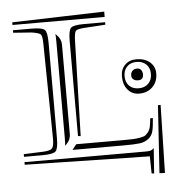

<svg xmlns="http://www.w3.org/2000/svg" viewBox="-45 -572 600 634"><g transform="rotate(-5 255.5 -255.0)"><path d="M201.2 -127V-441.4Q201.2 -477.1 209.5 -485.4Q217.8 -493.7 253.4 -493.7H323.2V-485.4L253.4 -481Q229 -479.5 224.4 -473.6Q219.7 -467.8 218.8 -441.4L210 -126ZM323.2 -528.8V-511.2H17.6V-520ZM192.9 -100.6H349.6Q371.1 -100.6 381.8 -101.1Q392.6 -101.6 405 -103.8Q417.5 -106 422.6 -109.6Q427.7 -113.3 433.1 -120.8Q438.5 -128.4 440.4 -138.7Q442.4 -148.9 443.8 -164.6H452.6Q450.7 -135.3 446.8 -120.6Q442.9 -106 430.9 -96.7Q418.9 -87.4 401.6 -85.2Q384.3 -83 349.6 -83H179.2ZM440.9 18.1 432.6 17.1 431.6 -39.6 17.6 -47.9V-56.6H419.9Q431.2 -56.6 436.3 -58.3Q441.4 -60.1 446.3 -65.4H446.8ZM458.5 18.6 473.1 -205.6H481.9L476.6 19.5ZM17.6 -485.4V-493.7H78.6Q114.3 -493.7 122.8 -485.4Q131.3 -477.1 131.3 -441.4V-127Q131.3 -91.3 122.8 -82.8Q114.3 -74.2 78.6 -74.2H17.6V-83L80.6 -85.4Q105.5 -86.4 111.8 -93.5Q118.2 -100.6 118.2 -126L113.8 -441.4Q113.3 -466.3 108.4 -471.7Q103.5 -477.1 78.6 -481ZM174.8 -135.3Q174.8 -117.2 160.6 -103L156.2 -98.6Q157.2 -105 157.2 -127V-441.4Q157.2 -461.9 156.2 -469.2L160.6 -464.8Q174.8 -450.7 174.8 -432.6ZM415 -354Q395 -354 383.3 -342Q371.6 -330.1 371.6 -310.5Q371.6 -290 383.5 -278.3Q395.5 -266.6 415 -266.6Q435.1 -266.6 447 -278.8Q459 -291 459 -310.5Q459 -330.6 446.8 -342.3Q434.6 -354 415 -354ZM476.6 -310.5Q476.6 -283.2 459.5 -266.1Q442.4 -249 415 -249Q391.6 -249 377.2 -266.1Q362.8 -283.2 362.8 -310.5Q362.8 -334 377.2 -348.4Q391.6 -362.8 415 -362.8Q442.4 -362.8 459.5 -348.4Q476.6 -334 476.6 -310.5ZM415 -332Q423.3 -332 428 -326.2Q432.6 -320.3 432.6 -310.5Q432.6 -293 415 -293Q405.3 -293 399.4 -297.9Q393.6 -302.7 393.6 -310.5Q393.6 -320.3 399.4 -326.2Q405.3 -332 415 -332Z"/></g></svg>

Font: FoglihtenNo03
Style: Regular
Weight: 500
Version: Version 0.59